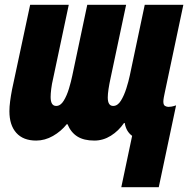

<svg xmlns="http://www.w3.org/2000/svg" viewBox="-20 -573 799 796"><path d="M482.9 203.1 527.8 -9.8Q502.9 -27.8 497.1 -63H494.1Q471.7 -30.3 439.7 -10.3Q407.7 9.8 371.1 9.8Q327.6 9.8 300.8 -7.1Q273.9 -23.9 259.8 -58.1H256.8Q232.9 -28.3 199.5 -9.3Q166 9.8 129.9 9.8Q76.2 9.8 47.6 -22.2Q19 -54.2 19 -111.8Q19 -130.9 22 -153.3Q24.9 -175.8 29.8 -201.2L105 -553.2H265.1L200.2 -247.1Q194.8 -224.6 192.4 -204.6Q189.9 -184.6 189.9 -170.9Q189.9 -133.8 212.9 -133.8Q231 -133.8 244.1 -155.3Q257.3 -176.8 266.1 -206.3Q274.9 -235.8 279.8 -259.8L341.8 -553.2H502.9L438 -247.1Q433.1 -224.6 429.9 -203.6Q426.8 -182.6 426.8 -168.9Q426.8 -133.8 449.2 -133.8Q467.8 -133.8 481.2 -155.5Q494.6 -177.2 503.9 -206.8Q513.2 -236.3 518.1 -259.8L580.1 -553.2H740.2L663.1 -189Q661.1 -181.2 659.2 -169.7Q657.2 -158.2 657.2 -151.9Q657.2 -137.7 664.3 -133.8Q671.4 -129.9 678.2 -129.9Q683.6 -129.9 691.2 -131.1Q698.7 -132.3 710 -136.2L638.2 203.1Z"/></svg>

Font: Open Sans Condensed ExtraBold
Style: Italic
Weight: 800
Width: 3
Italic angle: -12°
Designer: Monotype Design Team
Foundry: Monotype Imaging Inc.
Version: Version 3.003; ttfautohint (v1.8.4)